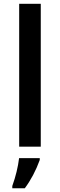

<svg xmlns="http://www.w3.org/2000/svg" viewBox="-20 -780 319 1021"><path d="M196.8 0H82V-759.8H196.8ZM191.4 61V70.8Q160.2 156.2 111.8 221.2H45.4V209Q72.8 132.3 81.5 61Z"/></svg>

Font: OpenSans-Semibold
Style: Regular
Weight: 600
Foundry: Ascender Corporation
Version: Version 1.10